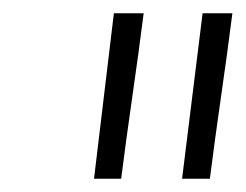

<svg xmlns="http://www.w3.org/2000/svg" viewBox="-20 -744 371 290"><path d="M197 -724Q189 -661 180 -599Q171 -537 163 -474H122L152 -724ZM331 -724Q323 -661 314 -599Q305 -537 297 -474H255L286 -724Z"/></svg>

Font: Josefin Sans Thin Light
Style: Italic
Weight: 300
Italic angle: -7°
Version: Version 2.000